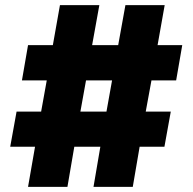

<svg xmlns="http://www.w3.org/2000/svg" viewBox="-20 -732 754 752"><path d="M44.9 -294.9H141.1L163.1 -417H65.9L89.8 -555.2H187L214.8 -711.9H369.1L340.8 -555.2H442.9L471.2 -711.9H625L597.2 -555.2H693.8L669.9 -417H573.2L550.8 -294.9H648.9L624 -157.2H526.9L500 0H346.2L373 -157.2H271L244.1 0H89.8L117.2 -157.2H20ZM316.9 -417 294.9 -294.9H397L418.9 -417Z"/></svg>

Font: Creato Display Black
Style: Regular
Weight: 900
Version: Version 1.000